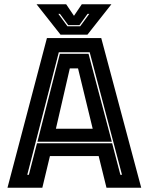

<svg xmlns="http://www.w3.org/2000/svg" viewBox="-20 -878 696 898"><path d="M15 0 199.5 -700H453.5L640.5 0H478L441.5 -148H213.5L178 0ZM107.5 -60.5H115L153 -208H504.5L543 -60.5H550.5L399.5 -633.5H255ZM155 -215 260 -626.5H394L503 -215ZM241.5 -276H413.5L345 -558H306.5ZM263 -716 151 -858H289.5L326 -804L362.5 -858H501L389 -716ZM295.5 -755H355L397.5 -813H389.5L351.5 -760.5H299L260.5 -813H253Z"/></svg>

Font: Tourney Thin ExtraBold
Style: Regular
Weight: 800
Version: Version 1.015